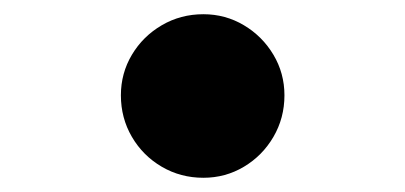

<svg xmlns="http://www.w3.org/2000/svg" viewBox="-20 -445 570 270"><path d="M266 -195Q234 -195 207.5 -210.5Q181 -226 165.5 -252.5Q150 -279 150 -311Q150 -342 165.5 -368Q181 -394 207.5 -409.5Q234 -425 266 -425Q297 -425 323 -409.5Q349 -394 364.5 -368Q380 -342 380 -311Q380 -279 364.5 -252.5Q349 -226 323 -210.5Q297 -195 266 -195Z"/></svg>

Font: Cherry Bomb One
Style: Regular
Weight: 400
Designer: satsuyako
Foundry: satsuyako
Version: Version 4.100; ttfautohint (v1.8.3)